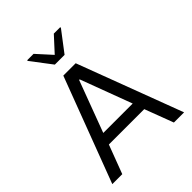

<svg xmlns="http://www.w3.org/2000/svg" viewBox="-251 -1049 1186 1186"><g transform="rotate(-45 342.0 -456.5)"><path d="M28 0 288 -688H396L655 0H566L495 -188H186L115 0ZM212 -263H469L343 -600H338ZM299 -773 197 -907V-913H253L341 -816L430 -913H486V-907L384 -773Z"/></g></svg>

Font: Saira Thin
Style: Regular
Weight: 400
Version: Version 1.101